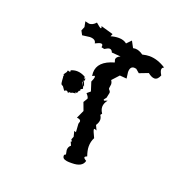

<svg xmlns="http://www.w3.org/2000/svg" viewBox="-94 -556 632 651"><g transform="rotate(20 222.0 -230.5)"><path d="M208 -440.9Q222.2 -445.3 236.8 -445.3Q254.4 -445.3 265.6 -436L281.2 -452.1L293.5 -429.2L301.3 -430.2Q315.4 -430.2 330.1 -419.4Q344.7 -422.9 355.5 -422.9Q384.8 -422.9 415 -403.3Q407.7 -400.9 407.7 -393.6Q407.7 -386.7 415 -375Q408.2 -357.4 396 -357.4Q386.2 -357.4 372.6 -368.2L340.8 -356L327.6 -367.2L320.3 -368.2Q305.2 -368.2 305.2 -347.2L308.1 -324.7L283.2 -326.7L260.7 -302.2Q265.6 -295.4 265.6 -288.1L263.7 -274.4Q263.7 -272 264.6 -270.5Q265.6 -269 267.1 -267.6Q268.6 -266.1 269.5 -264.2Q270.5 -262.2 270.5 -259.3L266.6 -240.7L259.8 -231.9Q259.8 -228.5 263.2 -228.5L273.4 -232.4Q263.2 -219.2 263.2 -207Q263.2 -195.8 271 -184.6L266.6 -178.7Q272 -169.9 272 -162.6Q272 -152.8 264.6 -141.6L272.5 -124.5L265.1 -127.4Q262.7 -127.4 262.7 -124.5Q262.7 -120.1 273.9 -97.2Q266.1 -83 266.1 -64.5Q266.1 -50.8 272.9 -31.2Q265.1 -28.3 265.1 -24.9Q265.1 -21 274.9 -15.6Q269.5 8.3 231.9 8.3H221.7Q213.4 8.3 205.3 5.4Q197.3 2.4 197.3 -6.3Q197.3 -11.2 203.1 -12.2L200.2 -27.8Q200.2 -40 209 -46.4L203.1 -59.1L207 -61L202.6 -66.9L207 -78.1L202.1 -97.2L209 -95.2L207 -125L209.5 -133.8Q209.5 -141.6 195.3 -142.6L208.5 -171.4L197.8 -200.2L207 -215.3Q207 -221.7 197.3 -231.9L209.5 -242.2L199.2 -274.4Q205.1 -287.1 205.1 -292.5Q205.1 -296.4 202.6 -296.4L195.3 -293L194.3 -304.7Q194.3 -346.2 252 -362.3L249 -372.1Q249 -381.8 263.2 -388.2L231 -390.6Q227.5 -400.4 219.7 -400.4Q213.9 -400.4 202.6 -393.1L191.9 -395.5L192.4 -400.4Q192.4 -407.2 186 -407.2Q180.2 -407.2 166 -399.9Q164.6 -414.6 143.1 -414.6L116.2 -411.1L108.4 -425.8L114.3 -439.9L110.4 -459.5L125 -456.1Q137.7 -456.1 148.9 -468.8Q164.1 -455.1 168 -455.1L169.4 -457L167.5 -462.9L211.9 -450.2ZM122.1 -283.7 119.6 -286.1Q130.9 -291 142.1 -291Q156.7 -291 172.4 -282.2L173.8 -274.9L177.7 -277.3L175.8 -266.6L182.1 -249.5L178.7 -253.4V-252Q178.7 -247.6 181.2 -241.7L173.8 -237.3L174.3 -231.9L170.4 -230.5L167 -221.7L160.2 -221.2L163.1 -218.3L152.8 -217.3L144 -213.4L145 -217.3L137.7 -211.4Q134.3 -216.8 130.4 -216.8Q127.4 -216.8 123.5 -213.4L114.3 -226.6L108.4 -230Q105.5 -232.9 105 -244.6Q104.5 -256.3 103.5 -259.8L106 -261.7L102.5 -262.7Q104 -269.5 109.9 -275.9L111.8 -282.7L118.2 -280.3ZM173.8 -272 171.9 -261.7 177.2 -250 173.8 -262.2Z"/></g></svg>

Font: Truetypewriter PolyglOTT
Style: Regular
Weight: 400
Designer: Sergey Beatoff a.k.a. Sam_T
Version: Version 3.76